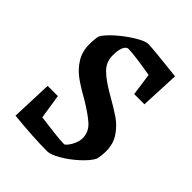

<svg xmlns="http://www.w3.org/2000/svg" viewBox="-184 -707 811 811"><g transform="rotate(45 222.0 -301.5)"><path d="M40 -2 47 -187H108L125 -77Q164 -72 205 -67Q246 -62 270 -62Q275 -62 284.5 -74Q294 -86 301 -103Q308 -120 308 -135Q308 -172 280 -197.5Q252 -223 195 -257Q148 -283 118 -305Q88 -327 67.5 -359.5Q47 -392 47 -436Q47 -465 52 -487Q64 -509 98 -539Q132 -569 168.5 -591Q205 -613 223 -613Q246 -613 399 -596L391 -421H330L316 -521Q283 -527 240.5 -533Q198 -539 178 -539Q166 -539 158 -522Q150 -505 150 -472Q150 -433 177 -406Q204 -379 256 -349Q314 -316 343 -296Q372 -276 394.5 -243.5Q417 -211 417 -166Q417 -140 411 -116Q398 -91 365 -61Q332 -31 296.5 -10.5Q261 10 241 10Q162 10 40 -2Z"/></g></svg>

Font: Grenze Medium
Style: Regular
Weight: 500
Designer: Renata Polastri
Foundry: Omnibus-Type
Version: Version 1.002; ttfautohint (v1.8)